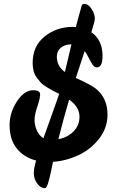

<svg xmlns="http://www.w3.org/2000/svg" viewBox="-20 -866 610 1000"><path d="M406 -838Q408 -844 417 -846Q440 -846 457 -819.5Q474 -793 474 -768Q474 -757 456 -698Q514 -658 514 -574Q514 -515 484 -515Q472 -515 463 -528Q454 -541 442.5 -564Q431 -587 421 -600L375 -460Q453 -425 478 -405Q540 -356 540 -269Q540 -200 496.5 -144Q453 -88 389 -58Q325 -28 256 -23Q255 -20 246.5 22.5Q238 65 230 89.5Q222 114 214 114Q191 114 173.5 89.5Q156 65 156 35Q156 12 168 -30Q105 -46 67.5 -92.5Q30 -139 30 -215Q30 -279 68 -337.5Q106 -396 153 -396Q189 -396 189 -374Q189 -354 174.5 -311Q160 -268 160 -241Q160 -213 172 -186.5Q184 -160 206 -146Q216 -174 241 -243Q266 -312 279 -350L288 -377Q263 -390 254 -394.5Q245 -399 223.5 -412Q202 -425 193 -435Q184 -445 172 -461Q160 -477 155 -496Q150 -515 150 -538Q150 -626 212.5 -676Q275 -726 359 -726Q362 -726 367 -725.5Q372 -725 375 -725Q390 -783 406 -838ZM394 -258Q394 -310 340 -347Q311 -249 284 -141Q332 -150 363 -181.5Q394 -213 394 -258ZM276 -571Q276 -521 318 -491Q324 -515 335.5 -564.5Q347 -614 352 -635Q318 -635 297 -617.5Q276 -600 276 -571Z"/></svg>

Font: LeckerliOne
Style: Regular
Weight: 400
Designer: Gesine Todt
Foundry: Gesine Todt
Version: Version 1.000